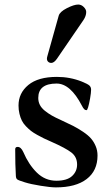

<svg xmlns="http://www.w3.org/2000/svg" viewBox="-20 -813 480 845"><path d="M186.5 -554.7Q186.5 -559.1 188.5 -565.9L238.3 -743.7Q243.2 -761.2 274.4 -777.1Q305.7 -793 324.2 -793Q337.9 -793 348.6 -782.2Q359.4 -771.5 359.4 -760.3Q359.4 -742.7 347.2 -724.6L230.5 -554.2Q217.8 -536.1 205.6 -536.1Q197.3 -536.1 191.9 -541.3Q186.5 -546.4 186.5 -554.7ZM46.9 -155.8Q46.9 -166.5 57.6 -166.5Q72.3 -166.5 82.5 -144Q106 -88.9 142.3 -53.2Q178.7 -17.6 228 -17.6Q274.9 -17.6 297.1 -38.1Q319.3 -58.6 319.3 -88.9Q319.3 -122.1 294.4 -141.6Q269.5 -161.1 205.1 -189.5Q185.1 -198.2 172.9 -204.1Q160.6 -210 143.6 -219.5Q126.5 -229 116.2 -237.1Q106 -245.1 94.2 -257.3Q82.5 -269.5 76.2 -282.2Q69.8 -294.9 65.7 -312Q61.5 -329.1 61.5 -348.6Q61.5 -403.3 104.7 -439Q147.9 -474.6 230.5 -474.6Q288.1 -474.6 339.8 -454.1Q365.2 -443.8 373 -437Q380.9 -430.2 380.9 -418Q380.9 -405.3 376.5 -379.9Q367.2 -328.1 360.8 -328.1Q354.5 -328.1 350.1 -332.8Q345.7 -337.4 340.3 -348.1Q290 -445.3 229 -445.3Q148.4 -445.3 148.4 -381.8Q148.4 -365.2 155.5 -351.3Q162.6 -337.4 177.5 -325.4Q192.4 -313.5 208.3 -304.4Q224.1 -295.4 248 -284.7Q281.2 -269.5 302.2 -258.8Q323.2 -248 345.7 -232.9Q368.2 -217.8 380.6 -203.4Q393.1 -189 401.1 -169.9Q409.2 -150.9 409.2 -128.4Q409.2 -61.5 361.3 -24.9Q313.5 11.7 226.1 11.7Q202.6 11.7 158.9 4.6Q115.2 -2.4 88.9 -10.7Q62 -19 56.2 -23.2Q50.3 -27.3 49.8 -39.1Q46.9 -85 46.9 -155.8Z"/></svg>

Font: Monomachus
Style: Medium
Weight: 500
Designer: Alexey Kryukov
Version: Version 1.0